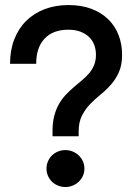

<svg xmlns="http://www.w3.org/2000/svg" viewBox="-20 -732 541 764"><path d="M189 -189.9V-210Q189 -245.6 196.3 -272.5Q203.6 -299.3 215.8 -320.1Q228 -340.8 243.7 -356.9Q259.3 -373 275.4 -386.7Q291.5 -400.4 307.1 -413.3Q322.8 -426.3 335 -440.9Q347.2 -455.6 354.5 -473.1Q361.8 -490.7 361.8 -514.2Q361.8 -535.6 354.7 -554Q347.7 -572.3 333.7 -585.4Q319.8 -598.6 299.3 -606.2Q278.8 -613.8 252 -613.8Q190.9 -613.8 157.5 -578.4Q124 -543 124 -478H20Q20 -532.7 37.1 -576.2Q54.2 -619.6 85 -649.7Q115.7 -679.7 158.4 -695.8Q201.2 -711.9 252 -711.9Q304.2 -711.9 344 -696.8Q383.8 -681.6 410.9 -655Q438 -628.4 451.9 -592.3Q465.8 -556.2 465.8 -514.2Q465.8 -473.1 453.1 -444.8Q440.4 -416.5 421.1 -394.8Q401.9 -373 379.4 -355Q356.9 -336.9 337.6 -316.7Q318.4 -296.4 305.7 -271Q293 -245.6 293 -209V-189.9ZM240.2 12.2Q224.1 12.2 210.2 6.3Q196.3 0.5 186.3 -9.5Q176.3 -19.5 170.7 -32.7Q165 -45.9 165 -61Q165 -76.2 170.7 -89.6Q176.3 -103 186.3 -113Q196.3 -123 210.2 -128.9Q224.1 -134.8 240.2 -134.8Q255.9 -134.8 269.8 -128.9Q283.7 -123 293.9 -113Q304.2 -103 310.1 -89.6Q315.9 -76.2 315.9 -61Q315.9 -45.9 310.1 -32.7Q304.2 -19.5 293.9 -9.5Q283.7 0.5 269.8 6.3Q255.9 12.2 240.2 12.2Z"/></svg>

Font: Overpass
Style: Regular
Weight: 400
Designer: Delve Withrington
Foundry: Delve Fonts
Version: Version 1.001